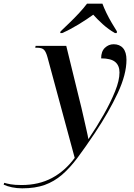

<svg xmlns="http://www.w3.org/2000/svg" viewBox="-180 -786 728 1046"><path d="M-59 240Q-88 240 -114.5 234.5Q-141 229 -160 220L-157 210Q-144 214 -122 218Q-100 222 -62 222Q31 222 102.5 184Q174 146 227 74L79 -473Q71 -503 60 -514.5Q49 -526 22 -526H12L14 -536H181L251 -250Q256 -231 263.5 -199.5Q271 -168 278.5 -134Q286 -100 292.5 -72Q299 -44 301 -30H303Q347 -95 385 -162Q423 -229 447 -288.5Q471 -348 471 -391Q471 -429 447.5 -448.5Q424 -468 371 -468Q371 -506 391.5 -525.5Q412 -545 439 -545Q472 -545 490.5 -523.5Q509 -502 509 -460Q509 -381 461.5 -279Q414 -177 336 -60Q285 16 243 72.5Q201 129 158 166Q115 203 63.5 221.5Q12 240 -59 240ZM150 -615Q172 -636 199 -662Q226 -688 251.5 -715.5Q277 -743 294 -766H378Q386 -744 399.5 -716Q413 -688 429 -661Q445 -634 457 -615L456 -606H446Q411 -626 380.5 -653.5Q350 -681 328 -706Q294 -681 248 -653Q202 -625 159 -606H148Z"/></svg>

Font: Noto Serif Display Medium
Style: Italic
Weight: 500
Italic angle: -12°
Designer: Monotype Design Team
Foundry: Monotype Imaging Inc.
Version: Version 2.009